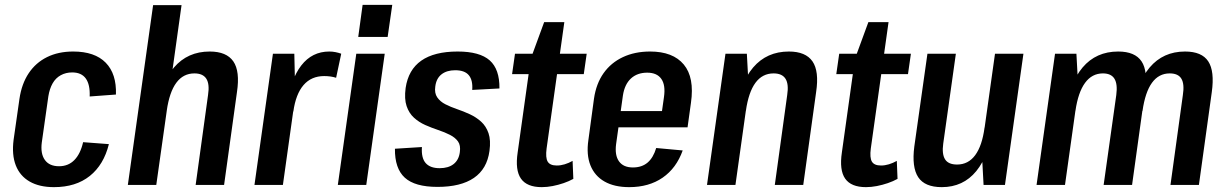

<svg xmlns="http://www.w3.org/2000/svg" viewBox="-20 -761 5051 790"><path d="M202 9Q142 9 102 -14Q62 -37 45 -80.5Q28 -124 36 -186L60 -354Q69 -416 98 -459.5Q127 -503 173.5 -526Q220 -549 281 -549Q370 -549 415 -503Q460 -457 457 -372L349 -364Q351 -413 333 -438Q315 -463 277 -463Q251 -463 230 -451.5Q209 -440 196.5 -418Q184 -396 179 -365L152 -175Q146 -129 164.5 -103Q183 -77 223 -77Q261 -77 286 -102.5Q311 -128 322 -176L428 -168Q407 -83 349.5 -37Q292 9 202 9Z M836 -370Q843 -415 829 -437Q815 -459 780 -459Q734 -459 705.5 -420.5Q677 -382 666 -305L614 -236L622 -289Q640 -418 696 -483.5Q752 -549 843 -549Q912 -549 940 -508.5Q968 -468 955 -382L902 0H785ZM610 -740H727L676 -375L623 0H506Z M1103 -540H1191L1195 -364L1144 0H1027ZM1160 -324Q1175 -434 1219.5 -491.5Q1264 -549 1335 -549Q1348 -549 1360.5 -546.5Q1373 -544 1384 -540L1363 -441Q1341 -448 1314 -448Q1261 -448 1229 -411Q1197 -374 1187 -302Z M1563 -540 1487 0H1370L1446 -540ZM1594 -741 1575 -609H1454L1472 -741Z M1780 8Q1687 8 1645.5 -30Q1604 -68 1605 -149L1716 -156Q1713 -111 1731.5 -90Q1750 -69 1789 -69Q1825 -69 1846.5 -86Q1868 -103 1872 -135Q1876 -163 1864.5 -179Q1853 -195 1831.5 -206Q1810 -217 1783 -226Q1756 -235 1730 -246.5Q1704 -258 1683.5 -276.5Q1663 -295 1653 -324.5Q1643 -354 1649 -399Q1660 -474 1713.5 -511.5Q1767 -549 1863 -549Q1954 -549 1995 -512.5Q2036 -476 2035 -397L1923 -391Q1926 -431 1909 -451.5Q1892 -472 1853 -472Q1818 -472 1796.5 -455Q1775 -438 1771 -405Q1767 -378 1779 -360.5Q1791 -343 1812.5 -332Q1834 -321 1860.5 -312Q1887 -303 1913 -291Q1939 -279 1959.5 -260.5Q1980 -242 1990 -213Q2000 -184 1994 -140Q1984 -66 1930 -29Q1876 8 1780 8Z M2209 9Q2148 9 2123.5 -26Q2099 -61 2110 -134L2164 -520L2219 -670H2302L2229 -150Q2224 -112 2233.5 -96Q2243 -80 2271 -80Q2287 -80 2303.5 -85Q2320 -90 2336 -99L2339 -25Q2321 -15 2299 -7.5Q2277 0 2254 4.5Q2231 9 2209 9ZM2099 -540H2394L2382 -456H2087Z M2569 9Q2508 9 2467.5 -14Q2427 -37 2409.5 -80.5Q2392 -124 2401 -185L2424 -355Q2433 -417 2463.5 -460Q2494 -503 2543 -526Q2592 -549 2655 -549Q2749 -549 2793.5 -495.5Q2838 -442 2823 -338L2809 -237H2504L2514 -304H2725L2699 -270L2712 -362Q2719 -411 2701 -436.5Q2683 -462 2643 -462Q2602 -462 2576 -438Q2550 -414 2543 -368L2515 -168Q2509 -122 2527 -97Q2545 -72 2584 -72Q2621 -72 2644.5 -92Q2668 -112 2680 -152L2789 -142Q2763 -69 2706.5 -30Q2650 9 2569 9Z M3219 -370Q3226 -415 3212 -437Q3198 -459 3163 -459Q3117 -459 3088.5 -420.5Q3060 -382 3049 -305L2997 -236L3005 -289Q3023 -418 3079 -483.5Q3135 -549 3226 -549Q3295 -549 3323 -508.5Q3351 -468 3338 -382L3285 0H3168ZM2965 -540H3053L3061 -392L3006 0H2889Z M3543 9Q3482 9 3457.5 -26Q3433 -61 3444 -134L3498 -520L3553 -670H3636L3563 -150Q3558 -112 3567.5 -96Q3577 -80 3605 -80Q3621 -80 3637.5 -85Q3654 -90 3670 -99L3673 -25Q3655 -15 3633 -7.5Q3611 0 3588 4.5Q3565 9 3543 9ZM3433 -540H3728L3716 -456H3421Z M3861 -170Q3855 -127 3868.5 -105.5Q3882 -84 3918 -84Q3964 -84 3992.5 -122.5Q4021 -161 4031 -236L4076 -304L4069 -251Q4051 -123 3997 -57Q3943 9 3855 9Q3785 9 3758 -32Q3731 -73 3742 -158L3796 -540H3913ZM4115 0H4027L4019 -148L4074 -540H4191Z M4847 -370Q4854 -415 4841 -437Q4828 -459 4793 -459Q4748 -459 4720 -420.5Q4692 -382 4681 -305L4629 -236L4636 -289Q4655 -418 4710.5 -483.5Q4766 -549 4856 -549Q4925 -549 4951.5 -508.5Q4978 -468 4966 -382L4913 0H4796ZM4321 -540H4409L4417 -392L4362 0H4245ZM4573 -370Q4579 -415 4565.5 -437Q4552 -459 4518 -459Q4473 -459 4444.5 -420Q4416 -381 4405 -305L4353 -236L4361 -289Q4379 -418 4434.5 -483.5Q4490 -549 4581 -549Q4650 -549 4677 -508.5Q4704 -468 4691 -382L4638 0H4521Z"/></svg>

Font: Pathway Extreme Condensed SemiBold
Style: Italic
Weight: 600
Width: 3
Italic angle: -8°
Version: Version 1.001;gftools[0.9.26]